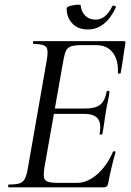

<svg xmlns="http://www.w3.org/2000/svg" viewBox="-20 -801 559 821"><path d="M17 0Q15 0 15 -6Q15 -12 17 -12Q48 -12 63.5 -17Q79 -22 86.5 -37Q94 -52 99 -81L180 -544Q188 -587 177.5 -600Q167 -613 124 -613Q121 -613 121 -619Q121 -625 124 -625H510Q518 -625 516 -616Q513 -598 509.5 -573.5Q506 -549 502.5 -526Q499 -503 496 -489Q495 -485 489.5 -486Q484 -487 484 -490Q487 -543 462.5 -575.5Q438 -608 392 -608H330Q300 -608 284.5 -603Q269 -598 262.5 -584.5Q256 -571 251 -543L170 -85Q163 -44 173 -31.5Q183 -19 226 -19H309Q354 -19 396 -56Q438 -93 463 -152Q464 -155 470 -154Q476 -153 474 -150Q466 -123 457 -85Q448 -47 442 -15Q439 0 426 0ZM418 -229Q417 -225 411 -225.5Q405 -226 406 -230Q414 -274 398 -294Q382 -314 340 -314H178L182 -337H347Q388 -337 408.5 -353.5Q429 -370 436 -409Q437 -413 443 -412.5Q449 -412 448 -407Q444 -378 440 -361Q436 -344 433 -325Q429 -302 426 -279Q423 -256 418 -229ZM356 -675Q313 -675 289 -701Q265 -727 265 -765Q265 -770 274 -773.5Q283 -777 295 -779Q307 -781 316 -781Q325 -781 325 -778Q328 -750 345 -733.5Q362 -717 389 -717Q410 -717 427.5 -730.5Q445 -744 460 -774Q463 -779 470 -776Q477 -773 476 -771Q455 -724 424.5 -699.5Q394 -675 356 -675Z"/></svg>

Font: Cormorant Garamond Light Medium
Style: Italic
Weight: 500
Italic angle: -10°
Version: Version 4.001